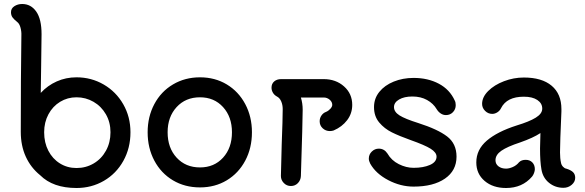

<svg xmlns="http://www.w3.org/2000/svg" viewBox="-20 -914 2929 961"><path d="M633 -252Q633 -173 597.5 -109Q562 -45 500 -9Q438 27 363 27Q245 27 181 -37Q134 -75 109 -130Q84 -185 84 -254Q84 -520 87 -736Q88 -756 82.5 -776Q77 -796 66 -804Q51 -816 43 -826.5Q35 -837 35 -853Q35 -872 52 -883Q69 -894 91 -894Q135 -894 161.5 -856Q188 -818 188 -743Q188 -701 186 -585Q184 -497 184 -449Q218 -486 264 -506.5Q310 -527 363 -527Q437 -527 499 -491Q561 -455 597 -392Q633 -329 633 -252ZM533 -252Q533 -302 510 -342Q487 -382 448 -404.5Q409 -427 363 -427Q318 -427 281 -404.5Q244 -382 222.5 -342Q201 -302 201 -252Q201 -200 222 -159.5Q243 -119 280 -96Q317 -73 363 -73Q410 -73 449 -96Q488 -119 510.5 -160Q533 -201 533 -252Z M719 -252Q719 -330 752.5 -393Q786 -456 846 -491.5Q906 -527 981 -527Q1056 -527 1115 -491.5Q1174 -456 1207.5 -393Q1241 -330 1241 -252Q1241 -173 1207.5 -110Q1174 -47 1115 -11.5Q1056 24 981 24Q905 24 845.5 -11.5Q786 -47 752.5 -110Q719 -173 719 -252ZM1141 -252Q1141 -329 1096.5 -378Q1052 -427 981 -427Q909 -427 864 -378Q819 -329 819 -252Q819 -174 864 -125Q909 -76 981 -76Q1052 -76 1096.5 -125Q1141 -174 1141 -252Z M1743 -389Q1743 -346 1717.5 -312.5Q1692 -279 1650 -261Q1641 -258 1631 -258Q1610 -258 1595 -272Q1580 -286 1580 -307Q1580 -323 1589 -336Q1598 -349 1612 -354Q1624 -359 1633.5 -369.5Q1643 -380 1643 -389Q1643 -404 1630 -415Q1617 -426 1600 -426H1486Q1495 -397 1495 -365Q1495 -312 1486 -33Q1485 -12 1471 2.5Q1457 17 1436 17Q1415 17 1400.5 2Q1386 -13 1386 -33L1390 -191Q1395 -319 1395 -368Q1395 -389 1387.5 -406.5Q1380 -424 1366 -431Q1353 -438 1346 -450Q1339 -462 1339 -475Q1339 -495 1352.5 -506.5Q1366 -518 1387 -518H1600Q1661 -518 1702 -481.5Q1743 -445 1743 -389Z M1833 -95Q1826 -109 1826 -120Q1826 -141 1841 -155.5Q1856 -170 1876 -170Q1903 -170 1919 -146Q1939 -111 1976 -92.5Q2013 -74 2050 -74Q2099 -74 2132 -88.5Q2165 -103 2165 -130Q2165 -151 2135.5 -169.5Q2106 -188 2035 -213Q1979 -233 1941.5 -251.5Q1904 -270 1878 -301Q1852 -332 1852 -378Q1852 -421 1878.5 -454Q1905 -487 1950.5 -505.5Q1996 -524 2050 -524Q2122 -524 2176.5 -495Q2231 -466 2256 -411Q2261 -402 2261 -388Q2261 -367 2247 -352.5Q2233 -338 2212 -338Q2198 -338 2186 -346Q2174 -354 2166 -367Q2149 -396 2117.5 -413.5Q2086 -431 2044 -431Q2003 -431 1977.5 -416Q1952 -401 1952 -378Q1952 -354 1979.5 -336.5Q2007 -319 2074 -298Q2171 -267 2218 -231Q2265 -195 2265 -130Q2265 -60 2207 -20Q2149 20 2050 20Q1985 20 1923 -12.5Q1861 -45 1833 -95Z M2859 -24Q2859 -4 2841.5 11Q2824 26 2800 26Q2759 26 2728 1Q2697 -24 2690 -66Q2683 -105 2683 -171Q2683 -196 2685 -248Q2649 -224 2583 -201Q2519 -180 2489.5 -159.5Q2460 -139 2460 -112Q2460 -93 2475 -81.5Q2490 -70 2513 -70Q2528 -70 2546.5 -78Q2565 -86 2578 -102Q2590 -114 2611 -114Q2632 -114 2644.5 -101Q2657 -88 2657 -67Q2657 -59 2653 -48Q2649 -37 2643 -30Q2594 27 2513 27Q2447 27 2405.5 -8.5Q2364 -44 2364 -101Q2364 -165 2416.5 -210Q2469 -255 2566 -286Q2629 -305 2661.5 -325Q2694 -345 2694 -370V-371Q2694 -397 2669.5 -413.5Q2645 -430 2602 -430Q2517 -430 2488 -373Q2482 -360 2469.5 -352Q2457 -344 2444 -344Q2423 -344 2408 -359Q2393 -374 2393 -394Q2393 -428 2423.5 -458.5Q2454 -489 2502.5 -507.5Q2551 -526 2602 -526Q2692 -526 2741 -485Q2790 -444 2790 -368V-356Q2783 -199 2783 -151Q2783 -121 2788 -99Q2790 -88 2798 -79.5Q2806 -71 2814 -70Q2837 -63 2848 -52.5Q2859 -42 2859 -24Z"/></svg>

Font: Tsukimi Rounded SemiBold
Style: Regular
Weight: 600
Designer: Takashi Funayama
Foundry: Takashi Funayama
Version: Version 1.032; ttfautohint (v1.8.3)